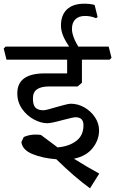

<svg xmlns="http://www.w3.org/2000/svg" viewBox="-35 -850 620 1033"><path d="M142.1 -319.8Q142.1 -285.6 155.5 -271.2Q168.9 -256.8 199.2 -256.8Q212.4 -256.8 272 -274.9Q278.8 -276.9 306.9 -284.4Q335 -292 345.2 -292Q384.3 -292 419.2 -272Q454.1 -252 476.1 -219Q498 -186 498 -147.9Q498 -97.2 463.6 -53.5Q429.2 -9.8 362.8 3.9Q432.6 47.9 499 84L449.2 163.1Q366.2 103 268.1 6.8Q192.9 1 138.9 -21.5Q85 -43.9 80.1 -85.9L92.8 -112.8Q122.6 -126 155.8 -126Q170.9 -126 185.1 -124Q249 -76.2 274.9 -57.1Q335.9 -62 375 -91.6Q414.1 -121.1 414.1 -175.8Q414.1 -197.8 403.6 -208.5Q393.1 -219.2 370.1 -219.2Q360.4 -219.2 306.2 -205.1Q240.2 -187 219.2 -187Q186 -187 147.9 -207Q109.9 -227.1 84 -263.9Q58.1 -300.8 58.1 -348.1Q58.1 -455.1 205.1 -455.1H326.2V-528.8H0L-15.1 -588.9L-4.9 -599.1H549.8L564.9 -539.1L555.2 -528.8H405.8V-404.8L382.8 -384.8H228Q187 -384.8 164.6 -369.9Q142.1 -355 142.1 -319.8ZM481.9 -752Q454.1 -764.2 422.9 -764.2Q388.7 -764.2 370.4 -746.1Q352.1 -728 352.1 -693.8Q352.1 -653.8 392.1 -588.9H344.2Q317.4 -627 305.2 -656Q293 -685.1 293 -712.9Q293 -769 325.4 -799.6Q357.9 -830.1 418 -830.1Q452.1 -830.1 474.1 -823.2L490.2 -758.8Z"/></svg>

Font: Sura
Style: Regular
Weight: 400
Designer: Carolina Giovagnoli
Foundry: Huerta Tipografica
Version: Version 1.003;PS 001.002;hotconv 1.0.70;makeotf.lib2.5.58329